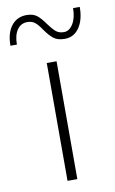

<svg xmlns="http://www.w3.org/2000/svg" viewBox="-133 -747 473 791"><g transform="rotate(-10 103.5 -351.0)"><path d="M84 -493H125V0H84ZM93 -631Q79 -652 66.5 -662.5Q54 -673 34 -673Q7 -673 -8.5 -650.5Q-24 -628 -24 -589H-51Q-51 -642 -27.5 -672Q-4 -702 36 -702Q63 -702 79 -689.5Q95 -677 113 -651Q129 -629 142 -617.5Q155 -606 176 -606Q199 -606 214.5 -631.5Q230 -657 230 -697H258Q258 -643 235.5 -610.5Q213 -578 175 -578Q145 -578 128 -591.5Q111 -605 93 -631Z"/></g></svg>

Font: Hanken Grotesk ExtraLight
Style: Regular
Weight: 200
Designer: Alfredo Marco Pradil
Foundry: Hanken Design Co.
Version: Version 3.014